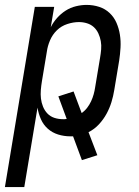

<svg xmlns="http://www.w3.org/2000/svg" viewBox="-48 -548 568 783"><path d="M-28 215 94 -520H173L159 -437Q169 -457 184.5 -474.5Q200 -492 219.5 -504.5Q239 -517 261.5 -522.5Q284 -528 305 -528Q332 -528 356.5 -520Q381 -512 399 -495Q417 -478 427 -455Q437 -432 441 -406.5Q445 -381 443.5 -354Q442 -327 438 -301L418 -181Q414 -156 406.5 -131.5Q399 -107 386.5 -84Q374 -61 355.5 -41Q337 -21 313 -9L349 85L286 105L250 8H239Q213 8 189 0.5Q165 -7 147 -23Q129 -39 119 -61.5Q109 -84 105 -109L51 215ZM208 -62Q212 -62 216 -62Q220 -62 224 -63L190 -155L252 -175L285 -87Q298 -96 307.5 -108.5Q317 -121 323.5 -135Q330 -149 334 -163.5Q338 -178 340 -192L360 -312Q363 -329 364.5 -346.5Q366 -364 363 -380.5Q360 -397 353 -412Q346 -427 334.5 -437.5Q323 -448 307 -453Q291 -458 274 -458Q251 -458 226.5 -450Q202 -442 184 -424.5Q166 -407 156 -383.5Q146 -360 143 -337L123 -217Q120 -199 118.5 -181Q117 -163 119 -146Q121 -129 127.5 -113Q134 -97 145.5 -85Q157 -73 173.5 -67.5Q190 -62 208 -62Z"/></svg>

Font: Iosevka Fixed
Style: Italic
Weight: 400
Italic angle: -9°
Monospace: yes
Designer: Belleve Invis
Foundry: Belleve Invis
Version: Version 33.2.4